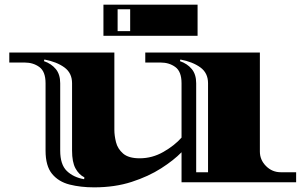

<svg xmlns="http://www.w3.org/2000/svg" viewBox="-20 -784 1324 826"><path d="M385 22Q327 22 279.5 10Q232 -2 204 -36Q176 -70 176 -136V-426Q176 -476 149.5 -495.5Q123 -515 86 -515H20V-558H472V-225Q472 -201 479 -172.5Q486 -144 509.5 -123.5Q533 -103 581 -103Q635 -103 683 -130.5Q731 -158 761 -192V-426Q761 -476 734.5 -495.5Q708 -515 671 -515H605V-558H1098V-132Q1098 -96 1124.5 -69.5Q1151 -43 1188 -43H1254V0H761V-129Q728 -95 673.5 -60Q619 -25 546.5 -1.5Q474 22 385 22ZM342 -13 343 -21Q319 -33 304.5 -60Q290 -87 290 -136V-426Q290 -470 257 -494Q224 -518 171 -528L169 -521Q201 -510 220 -487Q239 -464 239 -426V-136Q239 -76 267.5 -48.5Q296 -21 342 -13ZM824 -43H875V-426Q875 -470 842 -494Q809 -518 756 -528L754 -521Q786 -510 805 -487Q824 -464 824 -426ZM425 -630V-764H830V-630ZM486 -650H540V-744H486Z"/></svg>

Font: Diplomata
Style: Regular
Weight: 400
Designer: Eduardo Rodriguez Tunni
Foundry: Eduardo Rodriguez Tunni
Version: Version 1.002; ttfautohint (v1.8.4.7-5d5b);gftools[0.9.23]